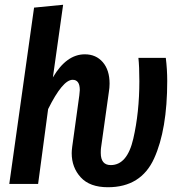

<svg xmlns="http://www.w3.org/2000/svg" viewBox="-20 -772 753 806"><path d="M281 -129Q281 -139 283 -155L313 -372Q315 -388 315 -394Q315 -437 285 -437Q243 -437 182 -314L140 0H19L123 -740L245 -752L202 -447Q259 -544 336 -544Q383 -544 411.5 -511Q440 -478 440 -421Q440 -404 437 -386L404 -151Q403 -144 403 -130Q403 -79 445 -79Q514 -79 539.5 -189.5Q565 -300 565 -431Q565 -493 561 -529H676Q682 -481 682 -432Q682 -228 627 -107Q572 14 433 14Q357 14 319 -27.5Q281 -69 281 -129Z"/></svg>

Font: Fira Sans Extra Condensed Medium
Style: Italic
Weight: 500
Width: 3
Italic angle: -8°
Designer: Carrois Corporate & Edenspiekermann AG
Foundry: Carrois Corporate GbR & Edenspiekermann AG
Version: Version 4.203